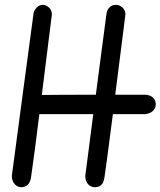

<svg xmlns="http://www.w3.org/2000/svg" viewBox="-20 -778 667 798"><path d="M414.1 -40Q414.1 -39.6 413.6 -38.1Q408.2 0 374.5 0Q362.8 0 354 -5.9Q334.5 -18.6 334.5 -47.4L367.7 -303.7H143.6Q124.5 -147.9 108.9 -40Q102.1 -0.5 68.8 0Q58.1 0 49.8 -5.4Q29.3 -18.6 29.3 -47.9Q32.2 -73.2 85.9 -472.7Q119.1 -718.3 119.1 -719.7Q119.1 -727.1 125 -736.8Q138.2 -757.8 157.7 -757.8Q167 -757.8 175.3 -752.9Q194.3 -741.7 195.8 -719.7L153.8 -383.3Q232.4 -384.3 378.4 -384.3Q383.3 -423.8 396 -519.5Q413.1 -646 422.4 -719.7Q423.3 -727.1 426.3 -734.4Q437 -757.8 462.4 -757.8Q471.7 -757.8 480.5 -752.9Q500 -741.7 501.5 -719.7L459 -384.3H582Q593.3 -384.3 603 -380.4Q627.4 -369.6 627.4 -343.8Q627.4 -335.9 623.5 -328.1Q613.8 -308.1 585.4 -303.7H449.2Q418.9 -68.4 414.1 -40Z"/></svg>

Font: Vibur
Style: Medium
Weight: 400
Version: Version 1.004